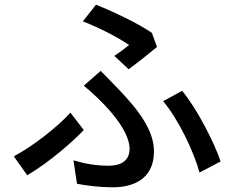

<svg xmlns="http://www.w3.org/2000/svg" viewBox="-20 -767 996 818"><path d="M528 -472C564 -498 625 -547 649 -567L627 -627C567 -668 464 -717 389 -747L333 -676C405 -648 488 -605 530 -575C515 -563 490 -544 467 -529ZM308 16C351 24 404 31 461 31C543 31 636 -1 636 -122C636 -208 576 -293 482 -390C459 -414 435 -439 409 -465L337 -402C407 -345 532 -223 532 -133C532 -78 489 -61 444 -61C390 -61 343 -69 293 -84ZM920 -79C891 -165 818 -305 756 -380L675 -336C740 -259 805 -123 830 -32ZM337 -213 280 -287C226 -227 119 -143 39 -101L96 -20C192 -78 283 -157 337 -213Z"/></svg>

Font: Kinto Sans Med
Style: Regular
Weight: 500
Designer: Authors: Ryoko NISHIZUKA  (kana & ideographs); Paul D. Hunt (Latin, Greek & Cyrillic); Wenlong ZHANG  (bopomofo); Sandol
Foundry: Adobe Systems Incorporated, ookami Inc.
Version: Version 0.001